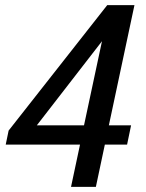

<svg xmlns="http://www.w3.org/2000/svg" viewBox="-20 -731 570 751"><path d="M405.8 -240.7H492.7L477.1 -165.5H390.1L355 0H257.8L293 -165.5H2.4L13.7 -220.2L399.4 -710.9H505.9ZM124 -240.7H308.6L378.9 -569.8Z"/></svg>

Font: Ufes Sans
Style: Italic
Weight: 400
Designer: Ricardo Esteves & Filipe Motta
Foundry: ProDesignUfes - Ricardo Esteves, Filipe Motta
Version: Version 2.0